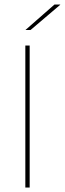

<svg xmlns="http://www.w3.org/2000/svg" viewBox="-20 -844 291 864"><path d="M113.5 0H94V-639H113.5ZM225 -823.5H251V-822.5L117.5 -709H95V-709.5Z"/></svg>

Font: Anek Tamil Thin
Style: Regular
Weight: 250
Designer: Aadarsh Rajan (Tamil), Yesha Goshar (Latin)
Foundry: Ek Type
Version: Version 1.003